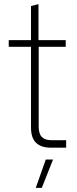

<svg xmlns="http://www.w3.org/2000/svg" viewBox="-20 -710 370 923"><path d="M129 -97V-485H22V-517H129V-681L165 -690V-517H296V-485H166V-101Q166 -67 181 -51.5Q196 -36 228 -36H298V0H225Q178 0 153.5 -23.5Q129 -47 129 -97ZM200 57H235L181 193H152Z"/></svg>

Font: Mona Sans VF XLt
Style: Regular
Weight: 200
Designer: Deni Anggara
Foundry: GitHub
Version: Version 2.000;Glyphs 3.2.3 (3260)